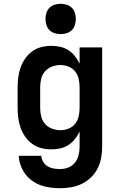

<svg xmlns="http://www.w3.org/2000/svg" viewBox="-20 -780 640 1013"><path d="M296 213Q271 213 245 209.5Q219 206 195 197.5Q171 189 149.5 173.5Q128 158 113 137.5Q98 117 89 92.5Q80 68 79 42H198Q199 59 208 74Q217 89 231.5 97.5Q246 106 262.5 109Q279 112 296 112Q319 112 340 104Q361 96 375 78.5Q389 61 394.5 39Q400 17 400 -5V-86Q390 -65 375.5 -46.5Q361 -28 341 -15Q321 -2 298 3Q275 8 251 8Q224 8 198 1.5Q172 -5 150.5 -20.5Q129 -36 113.5 -58Q98 -80 89 -105Q80 -130 76.5 -156.5Q73 -183 73 -210V-320Q73 -347 76.5 -373.5Q80 -400 89 -425Q98 -450 113.5 -472Q129 -494 150.5 -509.5Q172 -525 198 -531.5Q224 -538 251 -538Q275 -538 298 -533Q321 -528 341 -515Q361 -502 375.5 -483.5Q390 -465 400 -444V-530H519V-5Q519 25 513.5 54Q508 83 494.5 109.5Q481 136 459.5 156.5Q438 177 411.5 190Q385 203 355.5 208Q326 213 296 213ZM299 -93Q321 -93 342 -101.5Q363 -110 376.5 -127Q390 -144 395 -166Q400 -188 400 -210V-320Q400 -342 395 -364Q390 -386 376.5 -403Q363 -420 342 -428.5Q321 -437 299 -437Q277 -437 255 -429Q233 -421 218 -404Q203 -387 197.5 -365Q192 -343 192 -320V-210Q192 -187 197.5 -165Q203 -143 218 -126Q233 -109 255 -101Q277 -93 299 -93ZM300 -600Q284 -600 268 -605Q252 -610 241 -621Q230 -632 225 -648Q220 -664 220 -680Q220 -696 225 -712Q230 -728 241 -739Q252 -750 268 -755Q284 -760 300 -760Q316 -760 332 -755Q348 -750 359 -739Q370 -728 375 -712Q380 -696 380 -680Q380 -664 375 -648Q370 -632 359 -621Q348 -610 332 -605Q316 -600 300 -600Z"/></svg>

Font: Iosevka Curly Extended
Style: Bold
Weight: 700
Width: 7
Monospace: yes
Designer: Belleve Invis
Foundry: Belleve Invis
Version: Version 11.1.0; ttfautohint (v1.8.3)